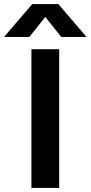

<svg xmlns="http://www.w3.org/2000/svg" viewBox="-53 -921 444 941"><path d="M0 0ZM101 -680H237V0H101ZM247 -740 169 -838 91 -740H-33L105 -901H233L371 -740Z"/></svg>

Font: MartelSansBold
Style: Bold
Weight: 700
Designer: Dan Reynolds and Mathieu Réguer
Foundry: Dan Reynolds and Mathieu Réguer
Version: Version 1.002; ttfautohint (v1.1) -l 5 -r 5 -G 72 -x 0 -D la